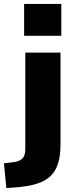

<svg xmlns="http://www.w3.org/2000/svg" viewBox="-71 -758 378 971"><path d="M51 -577V-738H239V-577ZM-39 193 -51 68 -2 62Q29 58 43 43Q57 28 57 -3V-492H235V-28Q235 28 223 67.5Q211 107 184.5 132.5Q158 158 114 171.5Q70 185 5 190Z"/></svg>

Font: Nunito Sans 12pt ExtraLight Black
Style: Regular
Weight: 900
Version: Version 3.101;gftools[0.9.27]